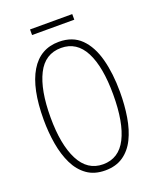

<svg xmlns="http://www.w3.org/2000/svg" viewBox="-155 -930 840 1030"><g transform="rotate(-20 265.0 -414.5)"><path d="M266 10Q204 10 162 -20Q120 -50 95 -101.5Q70 -153 58.5 -219.5Q47 -286 47 -359Q47 -537 103 -630.5Q159 -724 266 -724Q344 -724 391.5 -677Q439 -630 461 -547.5Q483 -465 483 -359Q483 -284 472 -217Q461 -150 436 -99Q411 -48 369 -19Q327 10 266 10ZM266 -25Q356 -25 400 -111.5Q444 -198 444 -358Q444 -517 399.5 -603Q355 -689 266 -689Q174 -689 130 -601.5Q86 -514 86 -358Q86 -202 131.5 -113.5Q177 -25 266 -25ZM144 -807V-839H385V-807Z"/></g></svg>

Font: Noto Sans Mono Condensed ExtraLight
Style: Regular
Weight: 200
Width: 3
Designer: Monotype Design Team
Foundry: Monotype Imaging Inc.
Version: Version 2.014; ttfautohint (v1.8.4.7-5d5b)